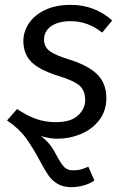

<svg xmlns="http://www.w3.org/2000/svg" viewBox="-20 -558 509 789"><path d="M417 -155Q417 -102 387.5 -64Q358 -26 312 -7Q266 12 217 12Q184 12 148 1Q173 20 188 40.5Q203 61 217 89Q233 118 245.5 130Q258 142 282 142Q300 142 313.5 138Q327 134 343 127L368 184Q327 211 272 211Q239 211 216.5 197.5Q194 184 179 162.5Q164 141 144 103Q114 47 86 8.5Q58 -30 9 -63L50 -110Q89 -84 126.5 -70Q164 -56 210 -56Q271 -56 300.5 -83.5Q330 -111 330 -147Q330 -186 306.5 -206.5Q283 -227 217 -247Q141 -271 108.5 -304Q76 -337 76 -390Q76 -427 98 -461Q120 -495 164 -516.5Q208 -538 271 -538Q369 -538 441 -474L400 -424Q341 -471 270 -471Q220 -471 190.5 -450.5Q161 -430 161 -396Q161 -365 185 -347.5Q209 -330 269 -312Q346 -287 381.5 -250.5Q417 -214 417 -155Z"/></svg>

Font: FiraGO Book
Style: Italic
Weight: 350
Italic angle: -8°
Designer: bBox Type GmbH
Foundry: bBox Type GmbH
Version: Version 1.001